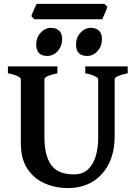

<svg xmlns="http://www.w3.org/2000/svg" viewBox="-20 -959 708 994"><path d="M641.1 -579.6Q573.7 -565.4 573.7 -549.3V-255.9Q573.7 -170.4 542.7 -109.9Q511.7 -49.3 457.3 -17.3Q402.8 14.6 332.5 14.6Q265.6 14.6 210 -10.3Q154.3 -35.2 121.1 -86.4Q87.9 -137.7 87.9 -216.8V-549.3Q87.9 -555.2 72 -564Q56.2 -572.8 21 -579.6V-615.2H277.3V-579.6Q210 -565.4 210 -549.3V-248.5Q210 -154.8 244.6 -105.5Q279.3 -56.2 362.8 -56.2Q409.2 -56.2 436.5 -82.8Q463.9 -109.4 476.1 -152.1Q488.3 -194.8 488.3 -243.2V-549.3Q488.3 -555.2 472.4 -564Q456.5 -572.8 421.4 -579.6V-615.2H641.1ZM301.8 -755.9Q301.8 -720.2 279.1 -694.8Q256.3 -669.4 225.1 -669.4Q167.5 -669.4 167.5 -729Q167.5 -764.6 190.7 -789.8Q213.9 -814.9 243.7 -814.9Q271 -814.9 286.4 -800Q301.8 -785.2 301.8 -755.9ZM507.8 -755.9Q507.8 -720.2 485.4 -694.8Q462.9 -669.4 431.6 -669.4Q373.5 -669.4 373.5 -729Q373.5 -764.6 396.7 -789.8Q419.9 -814.9 450.2 -814.9Q477.1 -814.9 492.4 -800Q507.8 -785.2 507.8 -755.9ZM536.1 -923.8Q534.2 -916.5 528.6 -903.3Q522.9 -890.1 517.3 -877.4Q511.7 -864.7 509.3 -859.4H157.7L142.6 -875Q144 -881.8 149.4 -894.8Q154.8 -907.7 160.6 -920.2Q166.5 -932.6 169.9 -939H520.5Z"/></svg>

Font: Gentium Plus
Style: Bold
Weight: 700
Designer: Victor Gaultney, Annie Olsen, Iska Routamaa, Becca Hirsbrunner
Foundry: SIL International
Version: Version 6.101